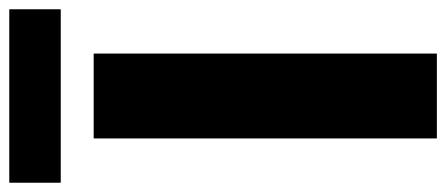

<svg xmlns="http://www.w3.org/2000/svg" viewBox="-335 -668 962 414"><g transform="rotate(-90 146.0 -461.0)"><path d="M54.5 0V-740H237.5V0ZM-41 -811V-922H333V-811Z"/></g></svg>

Font: Encode Sans SC SemiCondensed ExtraBold
Style: Regular
Weight: 800
Width: 4
Designer: Multiple Designers
Foundry: Impallari Type
Version: Version 3.002